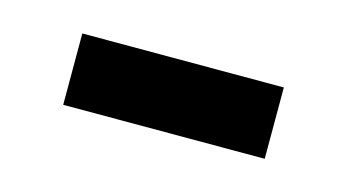

<svg xmlns="http://www.w3.org/2000/svg" viewBox="-29 -401 376 208"><g transform="rotate(15 158.5 -297.0)"><path d="M46 -337H272V-257H46Z"/></g></svg>

Font: Noto Sans Gurmukhi SemiCondensed
Style: Regular
Weight: 400
Width: 4
Designer: Jelle Bosma - Monotype Design Team
Foundry: Monotype Imaging Inc.
Version: Version 2.004; ttfautohint (v1.8.4.7-5d5b)